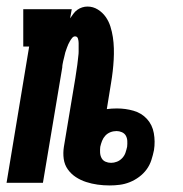

<svg xmlns="http://www.w3.org/2000/svg" viewBox="-39 -558 559 586"><path d="M296 8Q277 8 259 5.5Q241 3 224 -2.5Q207 -8 192.5 -17.5Q178 -27 168 -41Q158 -55 155.5 -73Q153 -91 156 -110L191 -320Q192 -327 193 -333.5Q194 -340 195 -347Q196 -354 197 -360.5Q198 -367 198.5 -373.5Q199 -380 200 -387Q201 -394 201 -400.5Q201 -407 201 -413.5Q201 -420 201 -426.5Q201 -433 199 -440Q197 -447 190 -447Q185 -447 181 -442Q177 -437 174.5 -432.5Q172 -428 169.5 -423Q167 -418 165.5 -413Q164 -408 162 -403Q160 -398 159 -392.5Q158 -387 156.5 -382Q155 -377 154 -372Q153 -367 152 -362Q151 -357 151 -352L92 0H-19L50 -416H32V-530H180L175 -502Q180 -509 185 -516Q190 -523 197 -528Q204 -533 212 -535.5Q220 -538 228 -538Q245 -538 259.5 -529Q274 -520 283.5 -506.5Q293 -493 298 -477Q303 -461 305.5 -444.5Q308 -428 308.5 -410.5Q309 -393 308 -375.5Q307 -358 305 -340.5Q303 -323 300 -305L287 -225Q294 -226 302 -226.5Q310 -227 318 -227Q344 -227 368.5 -220Q393 -213 409.5 -195Q426 -177 430.5 -151.5Q435 -126 431 -100Q428 -85 423 -69.5Q418 -54 408.5 -41Q399 -28 385.5 -18Q372 -8 357 -2Q342 4 326.5 6Q311 8 296 8ZM300 -61Q309 -61 318 -64.5Q327 -68 334 -75.5Q341 -83 344 -92Q347 -101 349 -110Q350 -119 349.5 -128Q349 -137 345 -144Q341 -151 333 -154.5Q325 -158 317 -158Q307 -158 298 -154.5Q289 -151 282.5 -144Q276 -137 272.5 -128Q269 -119 267 -110Q266 -101 266.5 -92Q267 -83 271 -75.5Q275 -68 283 -64.5Q291 -61 300 -61Z"/></svg>

Font: Iosevka Slab Heavy
Style: Italic
Weight: 900
Italic angle: -9°
Monospace: yes
Designer: Belleve Invis
Foundry: Belleve Invis
Version: Version 11.1.0; ttfautohint (v1.8.3)